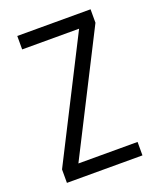

<svg xmlns="http://www.w3.org/2000/svg" viewBox="-124 -727 665 805"><g transform="rotate(-20 208.5 -325.0)"><path d="M50 -650H377V-590L108 -60H372V0H35V-60L304 -590H50Z"/></g></svg>

Font: Unica One
Style: Regular
Weight: 400
Designer: Eduardo Rodriguez Tunni
Foundry: Eduardo Rodriguez Tunni
Version: Version 2.000; ttfautohint (v1.8.4.7-5d5b);gftools[0.9.23]